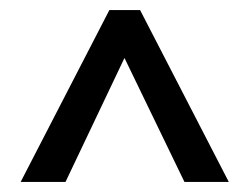

<svg xmlns="http://www.w3.org/2000/svg" viewBox="-20 -606 488 381"><path d="M21 -245 197 -586H258L434 -245H346L227 -491L110 -245Z"/></svg>

Font: Karla
Style: Regular
Weight: 400
Designer: Jonathan Pinhorn
Version: Version 1.000